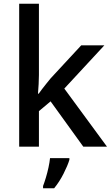

<svg xmlns="http://www.w3.org/2000/svg" viewBox="-20 -780 597 1021"><path d="M187 -381Q187 -362 185.5 -333Q184 -304 182 -282H186Q192 -291 203.5 -306Q215 -321 227.5 -336.5Q240 -352 249 -363L412 -539H535L322 -309L549 0H423L249 -241L187 -189V0H82V-760H187ZM349 70Q340 100 318 143.5Q296 187 268 221H209V209Q216 191 224 164.5Q232 138 238 110Q244 82 246 61H349Z"/></svg>

Font: Noto Sans Thai Looped Medium
Style: Regular
Weight: 500
Designer: Sasikarn Vongin, Ben Mitchell
Foundry: The Fontpad Ltd
Version: Version 1.001; ttfautohint (v1.8.4.7-5d5b)